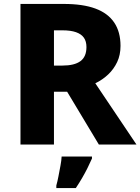

<svg xmlns="http://www.w3.org/2000/svg" viewBox="-20 -734 713 975"><path d="M304 -714Q401 -714 464.5 -690.5Q528 -667 560 -619.5Q592 -572 592 -501Q592 -455 575 -419Q558 -383 529.5 -356Q501 -329 464 -311L673 0H482L321 -268H254V0H84V-714ZM297 -580H254V-401H297Q358 -401 388.5 -423.5Q419 -446 419 -495Q419 -524 406 -542.5Q393 -561 366 -570.5Q339 -580 297 -580ZM447 71Q436 96 424 120Q412 144 397.5 169Q383 194 365 221H266V208Q272 187 277 160.5Q282 134 287 107.5Q292 81 293 61H447Z"/></svg>

Font: Noto Sans Armenian ExtraBold
Style: Regular
Weight: 800
Version: Version 2.007